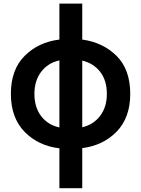

<svg xmlns="http://www.w3.org/2000/svg" viewBox="-20 -792 766 1043"><path d="M302.7 -463.9Q240.2 -450.2 203.6 -401.9Q167 -353.5 167 -282.2Q167 -209 203.6 -161.1Q240.2 -113.3 302.7 -99.6ZM426.8 -462.9V-100.6Q488.3 -115.2 524.4 -163.1Q560.5 -210.9 560.5 -282.2Q560.5 -354.5 524.4 -401.4Q488.3 -448.2 426.8 -462.9ZM302.7 13.7Q187.5 0 113.3 -76.2Q39.1 -152.3 39.1 -282.2Q39.1 -414.1 114.3 -488.8Q189.5 -563.5 302.7 -577.1V-772.5H426.8V-577.1Q540 -561.5 613.8 -487.8Q687.5 -414.1 687.5 -282.2Q687.5 -153.3 614.3 -77.6Q541 -2 426.8 12.7V230.5H302.7Z"/></svg>

Font: Gothic A1
Style: Bold
Weight: 700
Version: Version 2.50